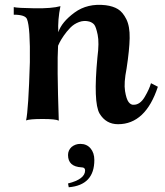

<svg xmlns="http://www.w3.org/2000/svg" viewBox="-20 -508 698 810"><path d="M378 167Q378 273 270 282L267 266Q339 248 339 211Q339 198 324 198Q267 195 267 146Q267 126 282 112Q298 99 319 99Q346 99 362 118Q378 137 378 167ZM646 -142Q594 16 478 16Q427 16 400 -29Q373 -76 391 -266Q399 -328 392 -361.5Q385 -395 377.5 -404Q370 -413 357 -417Q335 -423 313.5 -415Q292 -407 276.5 -391Q261 -375 249 -357.5Q237 -340 231 -328L225 -315Q220 -236 228 1Q215 -6 160 -6Q105 -6 90 0Q100 -44 106 -246Q108 -392 94 -427Q87 -446 38 -446V-478Q54 -474 126.5 -473Q199 -472 235 -482Q223 -424 226 -372Q240 -415 294.5 -455Q349 -495 426 -486Q457 -482 477.5 -469.5Q498 -457 513 -427Q528 -397 527 -347Q526 -297 514 -219Q502 -158 507.5 -124Q513 -90 522.5 -77.5Q532 -65 544 -66Q571 -66 590.5 -99Q610 -132 617 -157Z"/></svg>

Font: GFS Artemisia
Style: Bold
Weight: 700
Designer: Designed by Takis Katsoulidis.
Foundry: Designed by Takis Katsoulidis.
Version: Version 1.0